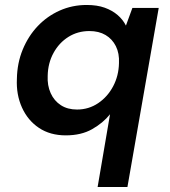

<svg xmlns="http://www.w3.org/2000/svg" viewBox="-20 -533 683 773"><path d="M373 220 423 -73Q395 -38 351 -13Q307 12 245 12Q182 12 137 -18Q92 -48 68.5 -100Q45 -152 48 -215Q49 -279 71.5 -333.5Q94 -388 132 -428Q170 -468 220.5 -490.5Q271 -513 329 -513Q371 -513 401.5 -502Q432 -491 453.5 -472.5Q475 -454 487 -430L513 -501H619L493 220ZM290 -92Q337 -92 375 -117.5Q413 -143 435.5 -185.5Q458 -228 459 -279Q461 -318 446.5 -347Q432 -376 405 -392Q378 -408 340 -408Q293 -408 255.5 -384.5Q218 -361 195.5 -320Q173 -279 172 -228Q170 -189 184 -158Q198 -127 225 -109.5Q252 -92 290 -92Z"/></svg>

Font: DM Sans 18pt SemiBold
Style: Italic
Weight: 600
Italic angle: -10°
Designer: Colophon Foundry, Jonny Pinhorn
Foundry: Colophon Foundry
Version: Version 4.004;gftools[0.9.30]